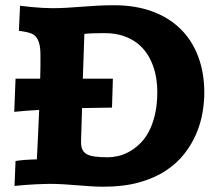

<svg xmlns="http://www.w3.org/2000/svg" viewBox="-20 -704 831 730"><path d="M120.1 -98.1Q122.6 -137.2 124.5 -185.8Q126.5 -234.4 128.9 -286.1Q105 -284.7 81.3 -283Q57.6 -281.2 34.2 -278.8L39.1 -404.8H132.8Q133.8 -431.2 133.8 -454.1Q133.8 -477.1 133.8 -494.1Q133.8 -521 129.4 -537.6Q125 -554.2 116.9 -563.7Q108.9 -573.2 97.2 -577.4Q85.4 -581.5 70.8 -584L51.8 -586.9L56.2 -682.1Q78.6 -679.2 100.6 -677.2Q119.1 -675.3 140.6 -674.1Q162.1 -672.9 179.2 -672.9Q208 -672.9 235.6 -674.6Q263.2 -676.3 291.7 -678.5Q320.3 -680.7 350.3 -682.4Q380.4 -684.1 414.1 -684.1Q494.1 -684.1 557.9 -660.9Q621.6 -637.7 665.8 -594.5Q710 -551.3 733.4 -489.5Q756.8 -427.7 756.8 -351.1Q756.8 -315.9 750 -275.9Q743.2 -235.8 726.6 -196.3Q710 -156.7 681.6 -120.1Q653.3 -83.5 610.8 -55.4Q568.4 -27.3 509.5 -10.7Q450.7 5.9 373 5.9Q348.6 5.9 324.2 4.2Q299.8 2.4 274.4 0.5Q249 -1.5 222.9 -3.2Q196.8 -4.9 168.9 -4.9Q161.1 -4.9 146.7 -4.4Q132.3 -3.9 114 -3.2Q95.7 -2.4 75.2 -0.7Q54.7 1 35.2 2.9L39.1 -91.8Q47.4 -93.3 55.7 -94.2Q64 -95.2 73.5 -95.9Q83 -96.7 94.5 -97.2Q106 -97.7 120.1 -98.1ZM294.9 -404.8H409.2L405.8 -294.9Q392.1 -294.4 374.5 -294.4Q359.4 -293.9 338.4 -293.9Q317.4 -293.9 292 -293Q290.5 -248 289.8 -222.4Q289.1 -196.8 288.6 -184.3Q288.1 -171.9 288.1 -168.7Q288.1 -165.5 288.1 -165Q288.1 -148.4 292.5 -137.2Q296.9 -126 308.1 -118.9Q319.3 -111.8 339.4 -108.9Q359.4 -106 391.1 -106Q407.2 -106 427.5 -110.4Q447.8 -114.7 468.5 -125.7Q489.3 -136.7 509 -154.8Q528.8 -172.9 544.2 -200.7Q559.6 -228.5 568.8 -266.8Q578.1 -305.2 578.1 -356Q578.1 -377 574.7 -401.9Q571.3 -426.8 562.7 -451.4Q554.2 -476.1 539.3 -499Q524.4 -522 502 -539.6Q479.5 -557.1 448.5 -567.6Q417.5 -578.1 376 -578.1Q355 -578.1 334.2 -577.4Q313.5 -576.7 300.8 -575.2Z"/></svg>

Font: Simonetta
Style: Black
Weight: 900
Designer: Gayaneh Bagdasaryan
Foundry: Brownfox
Version: Version 1.002